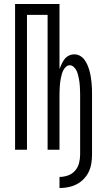

<svg xmlns="http://www.w3.org/2000/svg" viewBox="-20 -755 540 968"><path d="M280 193V137Q302 137 323 129.5Q344 122 358.5 105.5Q373 89 378.5 67.5Q384 46 384 24V-278Q384 -289 383.5 -299.5Q383 -310 382.5 -320.5Q382 -331 380.5 -341.5Q379 -352 377 -362Q375 -372 372 -382.5Q369 -393 364 -402Q359 -411 350.5 -418.5Q342 -426 332 -426Q321 -426 313 -418.5Q305 -411 300 -402Q295 -393 292 -382.5Q289 -372 287 -362Q285 -352 283.5 -341.5Q282 -331 281.5 -320.5Q281 -310 280.5 -299.5Q280 -289 280 -278V0H220V-680H116V0H56V-735H280V-407Q285 -420 291 -433Q297 -446 305.5 -457Q314 -468 327 -474.5Q340 -481 354 -481Q370 -481 383.5 -473.5Q397 -466 406 -453.5Q415 -441 421 -427Q427 -413 431 -398.5Q435 -384 437.5 -369Q440 -354 441.5 -339Q443 -324 443.5 -308.5Q444 -293 444 -278V24Q444 46 440.5 68.5Q437 91 427.5 111Q418 131 402 147.5Q386 164 366.5 174Q347 184 325 188.5Q303 193 280 193Z"/></svg>

Font: Iosevka Custom Light
Style: Regular
Weight: 300
Monospace: yes
Designer: Belleve Invis
Foundry: Belleve Invis
Version: Version 27.3.5